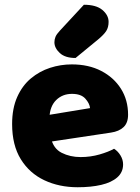

<svg xmlns="http://www.w3.org/2000/svg" viewBox="-20 -772 589 808"><path d="M134 -167 128 -279 359 -317Q357 -337 339 -357Q321 -377 283 -377Q243 -377 216.5 -351Q190 -325 188 -277L194 -193Q204 -147 239.5 -129Q275 -111 319 -111Q361 -111 399 -122Q437 -133 460 -146Q476 -136 487 -118Q498 -100 498 -80Q498 -47 473.5 -25.5Q449 -4 406 6Q363 16 307 16Q229 16 166.5 -13.5Q104 -43 67.5 -102Q31 -161 31 -250Q31 -316 52.5 -364Q74 -412 110 -442Q146 -472 190.5 -486.5Q235 -501 282 -501Q353 -501 406 -473.5Q459 -446 489 -398.5Q519 -351 519 -289Q519 -255 500 -237Q481 -219 447 -214ZM232 -643 333 -752Q385 -752 411 -730Q437 -708 437 -680Q437 -657 427 -641.5Q417 -626 393 -606L298 -528Q254 -528 231.5 -549Q209 -570 209 -594Q209 -606 213.5 -617Q218 -628 232 -643Z"/></svg>

Font: Baloo Bhaijaan 2 ExtraBold
Style: Regular
Weight: 800
Designer: Sanskriti Dholi, Noopur Datye and Ek Type
Foundry: Ek Type
Version: Version 1.701